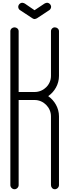

<svg xmlns="http://www.w3.org/2000/svg" viewBox="-20 -1368 502 1390"><path d="M230 -1230C236 -1230 244 -1234 248 -1236L336 -1294C344 -1298 350 -1310 350 -1318C350 -1334 336 -1348 320 -1348C314 -1348 306 -1344 302 -1342L230 -1294L160 -1342C156 -1344 148 -1348 142 -1348C126 -1348 112 -1334 112 -1318C112 -1308 118 -1298 126 -1294L214 -1236C218 -1234 224 -1230 230 -1230ZM85 -1170C69 -1170 55 -1158 55 -1142V-676V-672V-666V-28C55 -12 69 2 85 2C101 2 115 -12 115 -28V-644H231C295 -644 349 -590 349 -526V-28C349 -12 361 2 377 2C393 2 407 -12 407 -28V-526C407 -586 375 -640 329 -672C375 -704 407 -758 407 -818V-1142C407 -1158 393 -1170 377 -1170C361 -1170 349 -1158 349 -1142V-818C349 -754 295 -702 231 -702H115V-1142C115 -1158 101 -1170 85 -1170Z"/></svg>

Font: bauhaus_2017
Style: _regular
Weight: 400
Version: Version 1.0